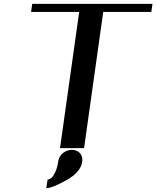

<svg xmlns="http://www.w3.org/2000/svg" viewBox="-20 -770 812 998"><path d="M772.5 -750 766.6 -708H516.6L417 0H292L391.6 -708H141.6L147.5 -750ZM353.5 8.8Q378.9 8.8 395 25.4Q411.1 42 407.2 71.3Q399.4 125 325.2 166.5Q251 208 220.7 208L227.5 163.1Q236.3 163.1 245.6 156.2Q254.9 149.4 266.1 127Q277.3 104.5 282.2 71.3Q286.1 42 307.6 25.4Q329.1 8.8 353.5 8.8Z"/></svg>

Font: okolaks
Style: BoldItalic
Weight: 600
Width: 8
Italic angle: -8°
Version: Version 000.6.0